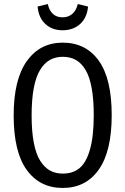

<svg xmlns="http://www.w3.org/2000/svg" viewBox="-20 -908 614 940"><path d="M286.1 -759.8Q235.4 -759.8 202.1 -790.5Q168.9 -821.3 164.1 -876L213.9 -888.2Q229 -823.2 286.1 -823.2Q314.9 -823.2 334.2 -840.1Q353.5 -856.9 360.8 -888.2L411.1 -876Q406.2 -821.3 372.3 -790.5Q338.4 -759.8 286.1 -759.8ZM287.1 -699.2Q399.9 -699.2 463.4 -611.1Q526.9 -522.9 526.9 -344.2Q526.9 -167 463.4 -77.4Q399.9 12.2 287.1 12.2Q174.8 12.2 110.8 -76.2Q46.9 -164.6 46.9 -342.8Q46.9 -518.6 111.3 -608.9Q175.8 -699.2 287.1 -699.2ZM287.1 -629.9Q251.5 -629.9 224.1 -614.5Q196.8 -599.1 176.3 -565.7Q155.8 -532.2 145.3 -476.3Q134.8 -420.4 134.8 -342.8Q134.8 -265.1 145.5 -209.2Q156.2 -153.3 177 -120.6Q197.8 -87.9 224.9 -73Q252 -58.1 287.1 -58.1Q336.4 -58.1 369.1 -84.7Q401.9 -111.3 420.4 -175.8Q439 -240.2 439 -344.2Q439 -421.9 428.7 -477.5Q418.5 -533.2 398.4 -566.4Q378.4 -599.6 351.1 -614.7Q323.7 -629.9 287.1 -629.9Z"/></svg>

Font: Fira Sans Compressed Book
Style: Regular
Weight: 350
Width: 1
Designer: Carrois Corporate & Edenspiekermann AG
Foundry: Carrois Corporate GbR & Edenspiekermann AG
Version: Version 4.203;PS 004.203;hotconv 1.0.88;makeotf.lib2.5.64775